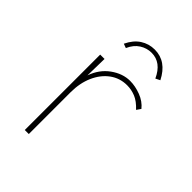

<svg xmlns="http://www.w3.org/2000/svg" viewBox="-186 -718 810 810"><g transform="rotate(45 219.0 -313.0)"><path d="M108 1V-449H134L132 -349Q150 -401 191 -430.5Q232 -460 276 -460Q307 -460 340 -447.5Q373 -435 393 -410L380 -391Q355 -418 330.5 -428Q306 -438 280 -438Q237 -438 203.5 -413.5Q170 -389 151 -346Q132 -303 132 -248V1ZM165 -545 146 -552Q164 -590 192.5 -608.5Q221 -627 256 -627Q326 -627 364 -552L344 -542Q314 -608 256 -608Q228 -608 203.5 -592.5Q179 -577 165 -545Z"/></g></svg>

Font: Inconsolata SemiCondensed ExtraLight
Style: Regular
Weight: 200
Width: 4
Monospace: yes
Designer: Raph Levien, Cyreal, Brenton Simpson
Foundry: Raph Levien, Cyreal, Google
Version: Version 3.100; ttfautohint (v1.8.4.7-5d5b)